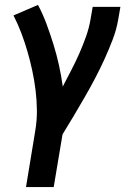

<svg xmlns="http://www.w3.org/2000/svg" viewBox="-20 -548 540 783"><path d="M86 215 124 -16Q131 -58 130.5 -99Q130 -140 125 -180.5Q120 -221 111.5 -260.5Q103 -300 92 -338Q81 -376 67 -413Q53 -450 35 -485L135 -528Q155 -490 170 -449.5Q185 -409 198 -367Q211 -325 220.5 -282Q230 -239 236 -195Q253 -228 270.5 -261.5Q288 -295 303 -329Q318 -363 330.5 -398Q343 -433 349 -468L358 -520H471L462 -468Q455 -427 439.5 -386.5Q424 -346 406 -306.5Q388 -267 367.5 -228Q347 -189 325 -151Q303 -113 280.5 -75Q258 -37 235 0L199 215Z"/></svg>

Font: Iosevka Custom
Style: Bold Italic
Weight: 700
Italic angle: -9°
Designer: Belleve Invis
Foundry: Belleve Invis
Version: Version 30.3.1; ttfautohint (v1.8.3)